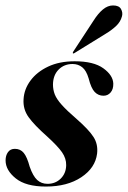

<svg xmlns="http://www.w3.org/2000/svg" viewBox="-24 -676 469 705"><path d="M150.5 -1Q179.5 -1 199 -20.2Q218.5 -39.5 219 -69.5Q219.5 -94 203.8 -116.8Q188 -139.5 149 -175Q102 -216.5 81 -245.8Q60 -275 62.5 -311.5Q64.5 -348.5 88 -380.2Q111.5 -412 152.8 -431.5Q194 -451 250 -451Q320 -451 355.5 -425.2Q391 -399.5 392 -369Q392.5 -348.5 382.2 -336.5Q372 -324.5 356 -324.5Q337 -324.5 323.8 -338.2Q310.5 -352 301.5 -388Q293 -417 278 -429Q263 -441 242.5 -441Q211.5 -441 191.2 -420.5Q171 -400 170.5 -366Q170.5 -346.5 177.2 -329.2Q184 -312 202.8 -291Q221.5 -270 258 -238.5Q302 -200 319.2 -173.2Q336.5 -146.5 332.5 -112Q326 -59.5 274.5 -25.2Q223 9 144.5 9Q71 9 33.8 -21Q-3.5 -51 -3.5 -87Q-3.5 -105 5.2 -117.2Q14 -129.5 30.5 -129.5Q51 -129.5 63.2 -114.5Q75.5 -99.5 85 -64Q97 -29.5 112.5 -15.2Q128 -1 150.5 -1ZM319 -599.5Q336 -626.5 353.8 -641.2Q371.5 -656 391 -656Q413 -656 420.2 -643Q427.5 -630 424 -616.5Q418.5 -595.5 401.8 -580Q385 -564.5 364 -552L249 -481Q245 -478.5 243.5 -480.5Q242.5 -482 245 -486.5Z"/></svg>

Font: Fraunces 144pt SemiBold
Style: Italic
Weight: 600
Italic angle: -16°
Version: Version 1.000;[0bf87f6ff]